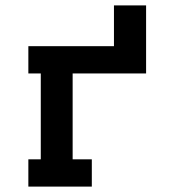

<svg xmlns="http://www.w3.org/2000/svg" viewBox="-20 -691 640 711"><path d="M85 0V-101H131V-419H85V-520H402V-671H521V-419H249V-101H320V0Z"/></svg>

Font: Iosevka Plex Etoile
Style: Bold
Weight: 700
Designer: Belleve Invis
Foundry: Belleve Invis
Version: Version 25.1.1; ttfautohint (v1.8.4)